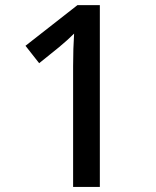

<svg xmlns="http://www.w3.org/2000/svg" viewBox="-20 -734 612 754"><path d="M372.1 -713.9H284.2L80.1 -554.2L133.8 -485.8L211.9 -548.8C235.8 -568.8 253.4 -584.5 271 -602.1C268.6 -563.5 267.1 -523.4 267.1 -474.1V0H372.1Z"/></svg>

Font: Noto Reveo Sans
Style: Regular
Weight: 500
Designer: Monotype Design Team
Foundry: Monotype Imaging Inc.
Version: Version 2.007